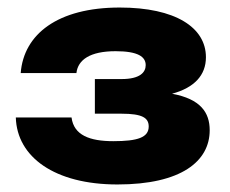

<svg xmlns="http://www.w3.org/2000/svg" viewBox="-20 -889 610 510"><path d="M183 -695C187 -730 219 -753 287 -753C347 -753 367 -738 367 -716C367 -697 352 -679 303 -679H232V-587H303C358 -587 375 -576 375 -553C375 -524 346 -514 281 -514C218 -514 176 -530 170 -577H22C25 -472 125 -399 292 -399C462 -399 537 -461 537 -543C537 -590 513 -626 437 -640C496 -656 527 -689 527 -737C527 -816 446 -869 298 -869C133 -869 43 -798 35 -695Z"/></svg>

Font: Bounded
Style: Bold
Weight: 700
Designer: Vlad Churkin
Version: Version 3.0